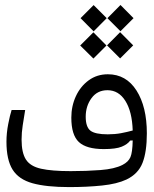

<svg xmlns="http://www.w3.org/2000/svg" viewBox="-20 -760 626 782"><path d="M261.7 2Q168.5 2 112.3 -13.7Q56.2 -29.3 31.2 -69.3Q6.3 -109.4 6.3 -182.6Q6.3 -217.8 13.4 -254.4Q20.5 -291 27.3 -312H82.5Q77.1 -278.3 72.5 -249.3Q67.9 -220.2 67.9 -191.4Q67.9 -137.7 85.7 -110.1Q103.5 -82.5 147.2 -72.8Q190.9 -63 268.1 -63Q331.5 -63 389.2 -67.4Q446.8 -71.8 479 -88.4Q502.9 -100.6 511.2 -119.9Q519.5 -139.2 520.5 -188L510.3 -187.5Q499.5 -172.4 475.8 -162.6Q452.1 -152.8 402.8 -152.8Q332 -152.8 301.3 -181.4Q270.5 -210 270.5 -280.8Q270.5 -328.1 289.1 -368.2Q307.6 -408.2 341.3 -432.9Q375 -457.5 419.4 -457.5Q493.7 -457.5 535.9 -391.4Q578.1 -325.2 578.1 -216.8Q578.1 -141.6 560.5 -96.7Q543 -51.8 495.1 -28.8Q456.5 -10.7 395.5 -4.4Q334.5 2 261.7 2ZM520.5 -228.5Q518.1 -305.2 490.7 -348.9Q463.4 -392.6 417.5 -392.6Q376.5 -392.6 352.8 -360.4Q329.1 -328.1 329.1 -284.7Q329.1 -243.2 348.1 -228Q367.2 -212.9 418.9 -212.9Q447.8 -212.9 472.7 -217.5Q497.6 -222.2 520.5 -228.5ZM469.2 -522 416 -575.2 469.2 -628.9 522.5 -575.2ZM470.7 -632.8 417.5 -686 470.7 -739.7 523.9 -686ZM360.4 -521.5 306.6 -574.7 360.4 -628.4 413.6 -574.7ZM361.3 -632.3 308.1 -686 361.3 -739.3 414.6 -686Z"/></svg>

Font: Cascadia Mono PL Light
Style: Regular
Weight: 300
Monospace: yes
Designer: Aaron Bell
Foundry: Saja Typeworks
Version: Version 2404.023; ttfautohint (v1.8.4)